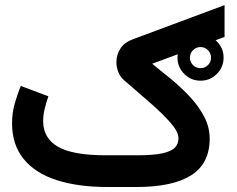

<svg xmlns="http://www.w3.org/2000/svg" viewBox="-20 -749 951 769"><path d="M690.9 -518.1Q690.9 -556.2 718 -583.3Q745.1 -610.4 783.2 -610.4Q821.3 -610.4 848.4 -583.3Q875.5 -556.2 875.5 -518.1Q875.5 -480 848.4 -452.9Q821.3 -425.8 783.2 -425.8Q745.1 -425.8 718 -452.9Q690.9 -480 690.9 -518.1ZM740.7 -518.1Q740.7 -500.5 753.2 -488.3Q765.6 -476.1 783.2 -476.1Q800.8 -476.1 813 -488.3Q825.2 -500.5 825.2 -518.1Q825.2 -535.6 813 -548.1Q800.8 -560.5 783.2 -560.5Q765.6 -560.5 753.2 -548.1Q740.7 -535.6 740.7 -518.1ZM525.9 -127Q594.2 -127 630.6 -135Q667 -143.1 680.9 -158.2Q694.8 -173.3 694.8 -194.8Q694.8 -221.2 662.8 -257.6Q630.9 -293.9 581.3 -337.2Q531.7 -380.4 478 -426.8Q461.9 -440.4 454.1 -460Q446.3 -479.5 446.3 -499.5Q446.3 -530.3 462.4 -554.7Q478.5 -579.1 509.8 -590.8L879.4 -728.5V-601.1L589.4 -493.7Q625 -465.3 665 -432.4Q705.1 -399.4 740.2 -361.8Q775.4 -324.2 797.6 -282.2Q819.8 -240.2 819.8 -193.4Q819.8 -94.2 745.8 -47.1Q671.9 0 526.4 0H410.2Q292 0 206.3 -27.8Q120.6 -55.7 74.5 -112.5Q28.3 -169.4 28.3 -255.9Q28.3 -296.4 38.8 -333.7Q49.3 -371.1 63.5 -404.8L173.8 -363.3Q166 -341.8 159.4 -314.9Q152.8 -288.1 152.8 -263.2Q153.3 -195.3 212.4 -161.1Q271.5 -127 405.3 -127Z"/></svg>

Font: Vazir FD-WOL
Style: Bold-FD-WOL
Weight: 700
Designer: Saber Rastikerdar
Foundry: Saber Rastikerdar
Version: Version 30.1.0